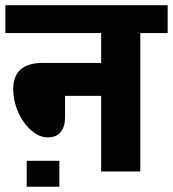

<svg xmlns="http://www.w3.org/2000/svg" viewBox="-35 -651 656 729"><path d="M190.4 -40.5V58.1H66.4V-40.5ZM349.1 0V-287.1H211.9V-204.1Q211.9 -169.9 195.3 -149.7Q178.7 -129.4 146 -129.4Q113.3 -129.4 82.3 -157.2Q51.3 -185.1 33.2 -227.3Q15.1 -269.5 15.1 -311.5Q15.1 -412.1 127 -412.1H349.1V-525.4H-14.6V-631.3H601.6V-525.4H497.6V0Z"/></svg>

Font: Yantramanav Black
Style: Regular
Weight: 900
Version: Version 1.001;PS 1.0;hotconv 1.0.72;makeotf.lib2.5.5900; ttf